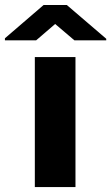

<svg xmlns="http://www.w3.org/2000/svg" viewBox="-81 -760 452 780"><path d="M225.6 -528.3V0H60.5V-528.3ZM190.4 -739.7 350.6 -602.5V-596.2H221.2L143.1 -662.6L65.9 -596.2H-61V-604.5L96.2 -739.7Z"/></svg>

Font: Vazirmatn UI Black
Style: Regular
Weight: 900
Designer: Saber Rastikerdar
Foundry: Saber Rastikerdar
Version: Version 33.003